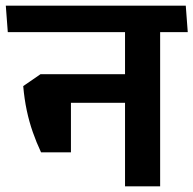

<svg xmlns="http://www.w3.org/2000/svg" viewBox="-44 -658 682 678"><path d="M521.5 -577H397.5V0H521.5ZM359.5 -544.5H619L612 -638H352.5ZM569 -544.5 562 -638H-23.5L-16.5 -544.5ZM447 -396H161V-295H447ZM101 -120H206.5V-396H99L38 -354Q42 -308 50.5 -268Q59 -228 71.8 -191.5Q84.5 -155 101 -120Z"/></svg>

Font: Anek Devanagari Medium SemiBold
Style: Regular
Weight: 600
Version: Version 1.003